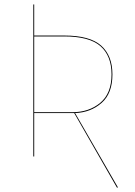

<svg xmlns="http://www.w3.org/2000/svg" viewBox="-20 -700 602 859"><path d="M312 -194H133V0H129V-680H133V-541H268Q382 -541 432.5 -496Q483 -451 483 -367Q483 -282 434.5 -239.5Q386 -197 316 -194L508 139H503ZM304 -198Q378 -198 428.5 -240Q479 -282 479 -367Q479 -450 429.5 -493.5Q380 -537 267 -537H133V-198Z"/></svg>

Font: FiraGO Four
Style: Regular
Weight: 100
Designer: bBox Type
Foundry: bBox Type GmbH
Version: Version 1.001